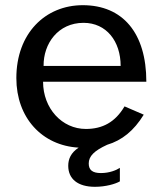

<svg xmlns="http://www.w3.org/2000/svg" viewBox="-20 -560 622 740"><path d="M146 -245H544C544 -433 453 -540 299 -540C155 -540 43 -432 43 -259C43 -106 142 1 283 9C253 29 243 53 243 79C243 129 279 160 346 160C387 160 425 149 442 139V87C428 96 402 107 369 107C336 107 322 95 322 70C322 42 343 21 393 -2C450 -19 496 -56 534 -118L460 -150C424 -89 375 -63 311 -63C219 -63 146 -142 146 -245ZM445 -306H148C147 -392 204 -472 302 -472C390 -472 445 -401 445 -306Z"/></svg>

Font: Bisquit Text
Style: Regular
Weight: 400
Version: Version 1.004;Glyphs 3.2.3 (3260)